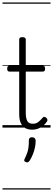

<svg xmlns="http://www.w3.org/2000/svg" viewBox="-20 -1030 428 1550"><path d="M240 17Q205 17 181.5 2.5Q158 -12 146.5 -40Q135 -68 135 -107V-452H57Q47 -452 42.5 -457.5Q38 -463 38 -475Q38 -488 42.5 -494Q47 -500 57 -500H135V-711Q135 -721 141 -725.5Q147 -730 160 -730Q174 -730 181 -725.5Q188 -721 188 -711V-500H324Q335 -500 339.5 -494Q344 -488 344 -475Q344 -463 339.5 -457.5Q335 -452 324 -452H188V-119Q188 -78 199.5 -54.5Q211 -31 246 -31Q271 -31 289 -45Q307 -59 324 -79Q331 -88 338.5 -86.5Q346 -85 354 -79Q361 -72 362.5 -64.5Q364 -57 360 -50Q346 -29 327.5 -14Q309 1 287 9Q265 17 240 17ZM188 278Q177 274 175.5 267.5Q174 261 181 248Q193 223 200 203Q207 183 210 160Q213 137 213 102Q213 91 219 84.5Q225 78 238 78Q253 78 260.5 86Q268 94 268 106Q268 133 262 161Q256 189 245.5 215.5Q235 242 220 266Q213 276 206 279.5Q199 283 188 278ZM0 490H388V500H0ZM0 -20H388V0H0ZM0 -505H388V-500H0ZM0 -1010H388V-1000H0Z"/></svg>

Font: Playwrite ES Guides
Style: Regular
Weight: 400
Designer: Veronika Burian, José Scaglione
Foundry: TypeTogether
Version: Version 1.003